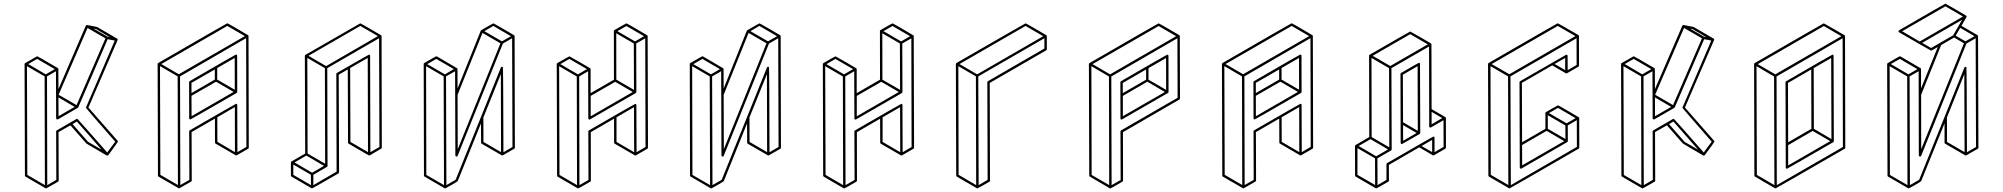

<svg xmlns="http://www.w3.org/2000/svg" viewBox="-20 -962 11026 1057"><path d="M233.9 75.2H231.9Q231.9 74.7 231.4 74.7L230.5 74.2L120.1 10.3Q117.2 8.3 117.2 4.4L115.2 -609.9Q115.7 -613.3 118.7 -614.7Q183.1 -652.3 184.6 -652.3Q186.5 -652.3 242.7 -619.6L298.8 -586.9V-586.4H299.8V-585.4L300.8 -585L301.3 -582L301.8 -471.7L452.6 -820.8H453.1L454.1 -822.3L456.5 -823.7V-824.2H460L514.6 -813.5L624.5 -749.5L625.5 -749V-748.5L627 -747.6L627.4 -746.6L627.9 -744.6V-744.1Q627.9 -742.7 627.4 -741.7L466.8 -370.1L627.9 -186.5Q629.4 -185.1 629.4 -182.6Q629.4 -179.7 576.2 -107.9H575.7Q575.7 -106.9 574.7 -106.9L573.7 -106H572.3V-105.5L567.4 -106Q567.4 -106.4 512 -138.7Q456.5 -170.9 455.6 -171.9L367.7 -272L302.2 -234.9L303.2 32.2Q303.2 36.1 299.8 38.1Q235.8 75.2 233.9 75.2ZM584.5 -757.3 508.8 -801.8 495.6 -804.2 571.3 -760.3ZM401.4 -383.3 560.5 -751 461.9 -808.1 302.7 -440.4ZM302.2 -322.3 391.1 -373.5 301.8 -425.8ZM227.1 57.1 225.6 -541.5 128.4 -597.7 130.4 1ZM231.9 -552.7 281.7 -581.5 184.6 -637.7 135.3 -609.4ZM539.1 -138.2 403.3 -293 379.4 -278.8 464.8 -181.2ZM240.2 57.1 290 28.3 289.1 -238.3Q289.1 -242.2 292.5 -244.1L401.4 -307.1Q403.3 -308.1 405.8 -308.1Q407.7 -307.6 570.3 -122.6L614.3 -182.1Q452.6 -366.7 452.6 -368.7Q452.6 -370.1 611.8 -738.8L572.8 -746.1L410.6 -370.6L409.7 -369.6V-369.1H409.2V-368.7L297.4 -304.2Q293.9 -304.2 292.5 -305.2Q289.1 -307.1 289.1 -310.5L288.1 -569.8L238.8 -541.5Z M1027.8 -304.2Q1026.4 -304.2 1024.9 -305.2Q1021.5 -307.1 1021.5 -311L1021 -509.8Q1021 -513.2 1023.9 -515.1Q1276.4 -661.6 1278.8 -661.6Q1284.7 -661.6 1285.6 -654.8L1286.1 -455.6Q1285.6 -452.1 1282.7 -450.2Q1029.8 -304.2 1027.8 -304.2ZM1034.2 -449.7 1162.6 -523.9V-579.6L1034.2 -505.9ZM1034.7 -322.3 1266.1 -456.1 1169.4 -512.2 1034.2 -434.6ZM1272.5 -467.8 1272 -643.1 1175.8 -587.4V-523.9ZM966.3 75.2 963.9 74.7Q963.9 74.2 963.4 74.2L852.5 10.3Q849.6 8.3 849.6 4.4L847.7 -609.9Q848.1 -613.3 851.1 -615.2Q1229.5 -834 1231.4 -834Q1233.4 -834 1289.6 -801.3L1345.7 -768.1L1346.7 -767.6L1348.1 -764.2L1349.6 -149.4Q1349.6 -145.5 1346.7 -143.6L1282.2 -106.4H1278.8L1167 -171.4Q1163.6 -173.3 1163.6 -177.2L1163.1 -309.1L1034.7 -234.9L1035.6 32.2Q1035.6 35.6 1032.2 37.6Q967.8 75.2 966.3 75.2ZM959.5 56.6 958 -541.5 860.8 -598.1 862.8 0.5ZM964.4 -553.2 1328.1 -763.2 1231.4 -819.3 867.7 -609.4ZM1273.4 -124.5 1272.9 -372.6 1176.3 -316.4 1176.8 -181.2ZM972.7 56.6 1022.5 28.3 1021.5 -238.8Q1021.5 -242.7 1024.9 -244.6Q1277.8 -390.6 1279.8 -390.6Q1286.1 -390.6 1286.1 -383.8L1287.1 -124.5L1336.4 -153.3L1335 -752L971.2 -541.5Z M1698.2 75.2 1695.8 74.7 1585 10.3Q1581.5 8.3 1581.5 4.4V-68.4Q1582 -71.8 1585 -73.2L1660.2 -116.7L1658.2 -654.8H1658.7V-655.3Q1658.7 -658.7 1661.6 -660.2Q1961.9 -833.5 1963.4 -833.5Q1965.3 -833.5 2021.5 -801Q2077.6 -768.6 2077.6 -768.1L2078.6 -767.6V-767.1Q2079.1 -767.1 2079.1 -766.8Q2079.1 -766.6 2079.6 -766.1L2080.1 -763.7L2080.6 -763.2L2082 -149.4Q2082 -145.5 2078.6 -143.6L2016.1 -106.9L2014.2 -106.4H2010.3V-106.9H2009.3L1898.9 -171.4Q1896 -173.3 1896 -176.8L1894.5 -579.6L1844.7 -550.8L1846.7 -13.2Q1846.2 -9.3 1843.3 -7.3Q1700.2 75.2 1698.2 75.2ZM1775.4 -598.1 2060.5 -763.2 1963.4 -819.3 1678.2 -654.8ZM1770 -60.5 1768.6 -586.9 1671.9 -643.1 1673.3 -116.7ZM1691.9 57.1 1691.4 0 1594.7 -56.2V0.5ZM1698.2 -11.2 1763.7 -48.8 1666.5 -105.5 1601.1 -67.9ZM2005.9 -124.5 2004.4 -643.1 1907.7 -587.4 1909.2 -180.7ZM1705.1 57.1 1833 -17.1 1831.5 -554.7Q1831.5 -558.6 1835 -560.5L1953.1 -628.4Q2009.8 -661.1 2011.2 -661.1Q2017.6 -661.1 2017.6 -654.3L2019 -124.5L2068.8 -152.8L2066.9 -751.5L1781.7 -586.9L1783.2 -48.3Q1783.2 -44.9 1780.3 -43.5L1705.1 0Z M2430.7 75.2Q2428.7 75.2 2428.2 74.7H2427.7V74.2H2427.2L2317.4 10.3Q2314 8.3 2314 4.9L2312.5 -609.9Q2312.5 -613.3 2315.4 -614.7Q2379.9 -652.3 2381.8 -652.3L2385.3 -651.4Q2495.1 -587.4 2496.1 -586.4Q2496.6 -586.4 2496.6 -585.9H2497.1V-585.4L2498 -584.5V-584L2498.5 -582L2499 -475.1L2627 -793.5L2628.4 -795.4H2628.9Q2629.4 -795.9 2661.9 -814.7Q2694.3 -833.5 2695.8 -833.5Q2697.8 -833.5 2753.9 -801Q2810.1 -768.6 2810.1 -768.1H2810.5V-767.6H2811V-767.1L2812 -766.1L2812.5 -763.2Q2813 -763.2 2813 -762.7L2814.5 -148.9Q2814.5 -145 2811 -143.1Q2747.6 -106.4 2746.8 -106.2Q2746.1 -106 2745.1 -106Q2743.7 -106 2742.2 -106.9L2631.3 -170.9Q2628.4 -172.9 2628.4 -176.8L2627.9 -282.7L2500 34.7Q2499 37.1 2465.8 56.2Q2432.6 75.2 2430.7 75.2ZM2743.2 -734.4 2793 -762.7 2695.8 -819.3 2646.5 -790.5ZM2500 -140.6 2734.9 -723.6 2636.2 -780.8 2499 -439.9ZM2424.3 57.1 2422.4 -541.5 2325.7 -597.7 2327.1 1ZM2429.2 -552.7 2478.5 -581.5 2381.8 -637.7 2332 -608.9ZM2738.3 -124.5 2737.3 -553.7 2641.1 -315.4 2641.6 -180.7ZM2437.5 57.1 2488.3 27.8 2628.4 -319.3 2737.3 -590.3Q2739.3 -594.2 2744.1 -594.2Q2746.6 -594.2 2748.5 -592.3Q2750.5 -590.3 2751.5 -124L2801.3 -152.8L2799.3 -751.5L2748.5 -722.2L2498.5 -102.1Q2498 -102.1 2498 -101.6H2497.6Q2496.6 -100.6 2495.6 -100.6Q2495.1 -100.1 2493.7 -100.1V-99.6L2492.2 -100.1Q2486.8 -101.1 2486.8 -106.4L2485.4 -569.8L2435.5 -541.5Q2437 -242.2 2437.5 57.1Z M3163.6 75.2H3161.6L3160.6 74.7H3160.2L3050.3 10.7Q3046.9 8.8 3046.9 4.9L3044.9 -609.4Q3045.4 -612.8 3048.3 -614.7Q3112.8 -651.9 3114.7 -651.9Q3116.2 -651.9 3172.4 -619.4Q3228.5 -586.9 3228.5 -586.4L3229.5 -585.9V-585.4L3230.5 -584.5L3231 -582L3231.4 -581.5V-449.2L3359.9 -523.4L3359.4 -791Q3359.4 -794.4 3362.3 -796.4Q3426.8 -833.5 3428.7 -833.5Q3430.7 -833.5 3486.8 -800.8L3543 -767.6L3543.9 -767.1V-766.6L3545.4 -764.6L3547.4 -148.9Q3546.9 -145 3543.9 -143.1L3479.5 -106Q3476.1 -106 3475.3 -106.2Q3474.6 -106.4 3474.6 -106.9L3364.3 -170.9Q3360.8 -172.9 3360.8 -176.8L3360.4 -308.6L3232.4 -234.4L3232.9 32.7Q3232.9 36.1 3229.5 38.1Q3166 75.2 3163.6 75.2ZM3476.1 -733.9 3525.4 -762.7 3428.7 -818.8 3378.9 -790.5ZM3470.2 -467.3 3469.2 -722.7 3372.6 -778.8 3373 -523.4ZM3231.9 -321.8 3463.4 -455.6 3366.7 -511.7 3231.9 -434.1ZM3156.7 57.1 3155.3 -541 3058.1 -597.7 3060.1 1ZM3161.6 -552.7 3211.4 -581.5 3114.3 -637.7 3064.9 -608.9ZM3471.2 -124 3470.2 -372.1 3374 -316.4V-180.7ZM3169.9 57.1 3219.7 28.8 3218.8 -238.3Q3219.2 -242.2 3222.2 -244.1Q3475.1 -390.1 3477.1 -390.1Q3483.4 -390.1 3483.4 -383.3L3484.4 -124L3533.7 -152.8L3532.2 -751L3482.4 -722.7L3483.4 -455.1Q3482.9 -451.7 3480 -449.7Q3227.5 -304.2 3226.8 -304Q3226.1 -303.7 3225.6 -303.7Q3218.8 -303.7 3218.8 -310.5L3217.8 -569.8L3168.5 -541Z M3895.5 75.2Q3893.6 75.2 3893.1 74.7H3892.6V74.2H3892.1L3782.2 10.3Q3778.8 8.3 3778.8 4.9L3777.3 -609.9Q3777.3 -613.3 3780.3 -614.7Q3844.7 -652.3 3846.7 -652.3L3850.1 -651.4Q3960 -587.4 3960.9 -586.4Q3961.4 -586.4 3961.4 -585.9H3961.9V-585.4L3962.9 -584.5V-584L3963.4 -582L3963.9 -475.1L4091.8 -793.5L4093.3 -795.4H4093.8Q4094.2 -795.9 4126.7 -814.7Q4159.2 -833.5 4160.6 -833.5Q4162.6 -833.5 4218.8 -801Q4274.9 -768.6 4274.9 -768.1H4275.4V-767.6H4275.9V-767.1L4276.9 -766.1L4277.3 -763.2Q4277.8 -763.2 4277.8 -762.7L4279.3 -148.9Q4279.3 -145 4275.9 -143.1Q4212.4 -106.4 4211.7 -106.2Q4210.9 -106 4210 -106Q4208.5 -106 4207 -106.9L4096.2 -170.9Q4093.3 -172.9 4093.3 -176.8L4092.8 -282.7L3964.8 34.7Q3963.9 37.1 3930.7 56.2Q3897.5 75.2 3895.5 75.2ZM4208 -734.4 4257.8 -762.7 4160.6 -819.3 4111.3 -790.5ZM3964.8 -140.6 4199.7 -723.6 4101.1 -780.8 3963.9 -439.9ZM3889.2 57.1 3887.2 -541.5 3790.5 -597.7 3792 1ZM3894 -552.7 3943.4 -581.5 3846.7 -637.7 3796.9 -608.9ZM4203.1 -124.5 4202.1 -553.7 4106 -315.4 4106.4 -180.7ZM3902.3 57.1 3953.1 27.8 4093.3 -319.3 4202.1 -590.3Q4204.1 -594.2 4209 -594.2Q4211.4 -594.2 4213.4 -592.3Q4215.3 -590.3 4216.3 -124L4266.1 -152.8L4264.2 -751.5L4213.4 -722.2L3963.4 -102.1Q3962.9 -102.1 3962.9 -101.6H3962.4Q3961.4 -100.6 3960.4 -100.6Q3960 -100.1 3958.5 -100.1V-99.6L3957 -100.1Q3951.7 -101.1 3951.7 -106.4L3950.2 -569.8L3900.4 -541.5Q3901.9 -242.2 3902.3 57.1Z M4628.4 75.2H4626.5L4625.5 74.7H4625L4515.1 10.7Q4511.7 8.8 4511.7 4.9L4509.8 -609.4Q4510.3 -612.8 4513.2 -614.7Q4577.6 -651.9 4579.6 -651.9Q4581.1 -651.9 4637.2 -619.4Q4693.4 -586.9 4693.4 -586.4L4694.3 -585.9V-585.4L4695.3 -584.5L4695.8 -582L4696.3 -581.5V-449.2L4824.7 -523.4L4824.2 -791Q4824.2 -794.4 4827.1 -796.4Q4891.6 -833.5 4893.6 -833.5Q4895.5 -833.5 4951.7 -800.8L5007.8 -767.6L5008.8 -767.1V-766.6L5010.3 -764.6L5012.2 -148.9Q5011.7 -145 5008.8 -143.1L4944.3 -106Q4940.9 -106 4940.2 -106.2Q4939.5 -106.4 4939.5 -106.9L4829.1 -170.9Q4825.7 -172.9 4825.7 -176.8L4825.2 -308.6L4697.3 -234.4L4697.8 32.7Q4697.8 36.1 4694.3 38.1Q4630.9 75.2 4628.4 75.2ZM4940.9 -733.9 4990.2 -762.7 4893.6 -818.8 4843.8 -790.5ZM4935.1 -467.3 4934.1 -722.7 4837.4 -778.8 4837.9 -523.4ZM4696.8 -321.8 4928.2 -455.6 4831.5 -511.7 4696.8 -434.1ZM4621.6 57.1 4620.1 -541 4522.9 -597.7 4524.9 1ZM4626.5 -552.7 4676.3 -581.5 4579.1 -637.7 4529.8 -608.9ZM4936 -124 4935.1 -372.1 4838.9 -316.4V-180.7ZM4634.8 57.1 4684.6 28.8 4683.6 -238.3Q4684.1 -242.2 4687 -244.1Q4939.9 -390.1 4941.9 -390.1Q4948.2 -390.1 4948.2 -383.3L4949.2 -124L4998.5 -152.8L4997.1 -751L4947.3 -722.7L4948.2 -455.1Q4947.8 -451.7 4944.8 -449.7Q4692.4 -304.2 4691.7 -304Q4690.9 -303.7 4690.4 -303.7Q4683.6 -303.7 4683.6 -310.5L4682.6 -569.8L4633.3 -541Z M5360.8 75.2Q5359.9 75.2 5359.4 74.7H5358.4L5247.6 10.3Q5244.1 8.3 5244.1 4.4L5242.2 -609.4H5242.7V-609.9Q5242.7 -613.3 5245.6 -615.2Q5624 -833.5 5626 -833.5Q5627.9 -833.5 5684.6 -800.8L5740.2 -768.1H5740.7L5741.2 -767.1L5742.2 -766.1Q5742.2 -765.1 5742.7 -764.6L5743.2 -690.9Q5742.7 -687 5739.7 -685.1L5428.7 -505.4L5430.2 32.2Q5430.2 36.1 5427.2 38.1Q5362.8 75.2 5360.8 75.2ZM5354 57.1 5352.5 -541.5 5255.9 -597.7 5257.3 0.5ZM5359.4 -552.7 5723.1 -762.7 5626 -819.3 5262.2 -609.4ZM5367.7 57.1 5417 28.3 5415.5 -509.3Q5415.5 -513.2 5418.9 -515.1L5729.5 -694.8V-751.5L5365.7 -541.5Z M6093.3 75.2H6091.3L6090.3 74.7H6089.8L5980 10.3Q5976.6 8.3 5976.6 4.9L5974.6 -609.9Q5975.1 -612.8 5978 -614.7Q6356.4 -833.5 6358.4 -833.5Q6360.4 -833.5 6417 -800.8L6472.7 -768.1L6473.6 -767.1Q6473.6 -766.6 6474.1 -766.6L6475.1 -764.2L6476.1 -419.9Q6476.1 -416 6472.7 -414.1L6162.1 -234.4L6162.6 32.2Q6162.6 36.1 6159.2 38.1Q6095.7 75.2 6093.3 75.2ZM6086.4 57.1 6085 -541 5988.3 -597.7 5989.7 1ZM6091.3 -552.7 6455.1 -762.7 6358.4 -818.8 5994.6 -608.9ZM6099.6 57.1 6149.4 28.8 6148.4 -238.3Q6148.9 -242.2 6151.9 -244.1L6462.9 -423.8L6461.9 -751.5L6098.1 -541ZM6155.3 -303.7Q6148.4 -303.7 6148.4 -310.5L6147.9 -509.3Q6147.9 -512.7 6151.4 -515.1Q6403.8 -661.1 6405.8 -661.1Q6412.6 -661.1 6412.6 -654.3L6413.1 -455.1Q6412.6 -451.7 6409.7 -450.2Q6156.7 -303.7 6155.3 -303.7ZM6161.1 -449.2 6289.6 -523.4V-579.6L6161.1 -505.4ZM6161.6 -322.3 6393.1 -455.6 6296.4 -512.2 6161.6 -434.1ZM6399.9 -467.3 6399.4 -642.6 6302.7 -586.9V-523.4Z M6887.2 -304.2Q6885.7 -304.2 6884.3 -305.2Q6880.9 -307.1 6880.9 -311L6880.4 -509.8Q6880.4 -513.2 6883.3 -515.1Q7135.7 -661.6 7138.2 -661.6Q7144 -661.6 7145 -654.8L7145.5 -455.6Q7145 -452.1 7142.1 -450.2Q6889.2 -304.2 6887.2 -304.2ZM6893.6 -449.7 7022 -523.9V-579.6L6893.6 -505.9ZM6894 -322.3 7125.5 -456.1 7028.8 -512.2 6893.6 -434.6ZM7131.8 -467.8 7131.3 -643.1 7035.2 -587.4V-523.9ZM6825.7 75.2 6823.2 74.7Q6823.2 74.2 6822.8 74.2L6711.9 10.3Q6709 8.3 6709 4.4L6707 -609.9Q6707.5 -613.3 6710.4 -615.2Q7088.9 -834 7090.8 -834Q7092.8 -834 7148.9 -801.3L7205.1 -768.1L7206.1 -767.6L7207.5 -764.2L7209 -149.4Q7209 -145.5 7206.1 -143.6L7141.6 -106.4H7138.2L7026.4 -171.4Q7022.9 -173.3 7022.9 -177.2L7022.5 -309.1L6894 -234.9L6895 32.2Q6895 35.6 6891.6 37.6Q6827.1 75.2 6825.7 75.2ZM6818.8 56.6 6817.4 -541.5 6720.2 -598.1 6722.2 0.5ZM6823.7 -553.2 7187.5 -763.2 7090.8 -819.3 6727.1 -609.4ZM7132.8 -124.5 7132.3 -372.6 7035.6 -316.4 7036.1 -181.2ZM6832 56.6 6881.8 28.3 6880.9 -238.8Q6880.9 -242.7 6884.3 -244.6Q7137.2 -390.6 7139.2 -390.6Q7145.5 -390.6 7145.5 -383.8L7146.5 -124.5L7195.8 -153.3L7194.3 -752L6830.6 -541.5Z M7697.8 -168.9Q7691.9 -168.9 7690.9 -175.8Q7690.9 -365.2 7689.9 -554.7Q7689.9 -558.6 7693.4 -560.5Q7789.1 -616.2 7791 -616.2Q7797.4 -616.2 7797.4 -609.4L7798.8 -229.5Q7798.3 -226.1 7795.4 -224.6Q7699.7 -168.9 7697.8 -168.9ZM7704.6 -187 7778.8 -230 7704.1 -273.4ZM7785.2 -241.7 7784.2 -597.7 7703.1 -550.8 7704.1 -289.1ZM7556.6 75.2Q7556.2 75.2 7555.2 75Q7554.2 74.7 7554.2 74.2H7553.2L7443.4 10.3Q7439.9 8.3 7439.9 4.4L7439.5 -158.7Q7439.9 -161.1 7440.9 -162.4Q7441.9 -163.6 7518.1 -207.5L7517.1 -655.3Q7517.1 -658.7 7520 -660.6Q7741.7 -788.6 7743.7 -788.6Q7745.1 -788.6 7801.3 -755.9Q7857.4 -723.1 7857.9 -723.1V-722.7H7858.4L7858.9 -721.7Q7858.9 -721.2 7859.4 -721.2L7859.9 -718.8L7860.4 -718.3L7861.3 -361.3L7937.5 -316.9H7938L7938.5 -315.9L7939.5 -314.9V-314.5L7939.9 -312.5L7940.4 -149.4Q7940.4 -145.5 7937 -143.6L7872.6 -106.4H7869.1V-106.9H7868.2L7793 -150.9L7626 -54.2L7626.5 32.2Q7626 35.6 7623 38.1Q7558.6 75.2 7556.6 75.2ZM7861.3 -277.8 7919.9 -312 7861.3 -346.2ZM7633.8 -598.6 7840.3 -717.8 7743.7 -773.9 7536.6 -654.8ZM7628.4 -150.9 7627 -586.9 7530.3 -643.1 7531.2 -207.5ZM7550.3 56.6 7549.8 -90.3 7453.1 -146.5V0.5ZM7556.2 -101.6 7621.6 -139.6 7524.9 -195.8 7459.5 -158.2ZM7864.3 -124.5V-191.9L7806.2 -158.2ZM7563.5 57.1 7612.8 28.3V-58.1Q7612.8 -62 7616.2 -64L7828.6 -186.5Q7869.1 -210 7870.6 -210Q7877.4 -210 7877.4 -203.1V-124.5L7927.2 -153.3L7926.8 -300.3L7856.4 -259.8H7855Q7848.1 -259.8 7848.1 -266.6Q7848.1 -486.3 7847.2 -706.1L7640.1 -586.9L7641.6 -138.7Q7641.1 -135.7 7638.2 -133.8L7563 -90.3Z M8290.5 75.2Q8289.6 75.2 8289.1 74.7H8288.1V74.2H8287.1L8177.2 10.3Q8173.8 8.3 8173.8 4.4L8171.9 -609.4L8172.4 -609.9Q8172.4 -613.3 8175.3 -615.2Q8553.7 -834 8555.7 -834Q8557.6 -834 8669.4 -769L8669.9 -768.1H8670.4V-767.6H8670.9V-767.1H8671.4L8672.4 -764.6L8672.9 -600.6Q8672.9 -596.7 8669.4 -594.7Q8606 -558.1 8605.2 -557.9Q8604.5 -557.6 8602.1 -557.6V-558.1H8601.1L8525.4 -602.1L8358.4 -505.9L8359.4 -178.7L8487.8 -252.9V-339.8Q8487.8 -342.3 8489.7 -344.2Q8490.2 -344.7 8522.9 -363.5Q8555.7 -382.3 8557.1 -382.3Q8559.1 -382.3 8615 -349.6Q8670.9 -316.9 8671.4 -316.4H8671.9L8672.4 -315.4H8672.9L8673.3 -313.5L8673.8 -312.5L8674.3 -149.4Q8674.3 -145.5 8670.9 -143.6Q8292.5 75.2 8290.5 75.2ZM8604.5 -283.2 8653.8 -311.5 8557.1 -368.2 8507.3 -339.4ZM8598.1 -196.8 8597.7 -271.5 8501 -327.6V-252.9ZM8359.9 -51.8 8591.3 -185.1 8494.6 -241.7 8359.4 -163.6ZM8596.7 -575.7V-643.1L8538.6 -609.9ZM8283.7 56.6 8282.2 -541.5 8185.5 -597.7 8187 0.5ZM8289.1 -553.2 8652.8 -763.2 8555.7 -819.3 8191.9 -609.4ZM8297.4 57.1 8661.1 -153.3 8660.6 -300.3 8610.8 -271.5 8611.3 -184.6Q8610.8 -181.2 8607.9 -179.7Q8355.5 -33.7 8354.7 -33.4Q8354 -33.2 8353 -33.2Q8351.6 -33.2 8350.1 -34.2Q8346.7 -36.1 8346.7 -40L8345.2 -509.3Q8345.2 -513.2 8348.6 -515.1Q8601.6 -661.1 8603 -661.1Q8605 -661.1 8606.4 -660.2Q8609.9 -658.2 8609.9 -654.8L8610.4 -575.7L8659.7 -604.5L8659.2 -751.5L8295.4 -541.5Q8295.9 -242.2 8297.4 57.1Z M9022.9 75.2H9021Q9021 74.7 9020.5 74.7L9019.5 74.2L8909.2 10.3Q8906.2 8.3 8906.2 4.4L8904.3 -609.9Q8904.8 -613.3 8907.7 -614.7Q8972.2 -652.3 8973.6 -652.3Q8975.6 -652.3 9031.7 -619.6L9087.9 -586.9V-586.4H9088.9V-585.4L9089.8 -585L9090.3 -582L9090.8 -471.7L9241.7 -820.8H9242.2L9243.2 -822.3L9245.6 -823.7V-824.2H9249L9303.7 -813.5L9413.6 -749.5L9414.6 -749V-748.5L9416 -747.6L9416.5 -746.6L9417 -744.6V-744.1Q9417 -742.7 9416.5 -741.7L9255.9 -370.1L9417 -186.5Q9418.5 -185.1 9418.5 -182.6Q9418.5 -179.7 9365.2 -107.9H9364.7Q9364.7 -106.9 9363.8 -106.9L9362.8 -106H9361.3V-105.5L9356.4 -106Q9356.4 -106.4 9301 -138.7Q9245.6 -170.9 9244.6 -171.9L9156.7 -272L9091.3 -234.9L9092.3 32.2Q9092.3 36.1 9088.9 38.1Q9024.9 75.2 9022.9 75.2ZM9373.5 -757.3 9297.9 -801.8 9284.7 -804.2 9360.4 -760.3ZM9190.4 -383.3 9349.6 -751 9251 -808.1 9091.8 -440.4ZM9091.3 -322.3 9180.2 -373.5 9090.8 -425.8ZM9016.1 57.1 9014.6 -541.5 8917.5 -597.7 8919.4 1ZM9021 -552.7 9070.8 -581.5 8973.6 -637.7 8924.3 -609.4ZM9328.1 -138.2 9192.4 -293 9168.5 -278.8 9253.9 -181.2ZM9029.3 57.1 9079.1 28.3 9078.1 -238.3Q9078.1 -242.2 9081.5 -244.1L9190.4 -307.1Q9192.4 -308.1 9194.8 -308.1Q9196.8 -307.6 9359.4 -122.6L9403.3 -182.1Q9241.7 -366.7 9241.7 -368.7Q9241.7 -370.1 9400.9 -738.8L9361.8 -746.1L9199.7 -370.6L9198.7 -369.6V-369.1H9198.2V-368.7L9086.4 -304.2Q9083 -304.2 9081.5 -305.2Q9078.1 -307.1 9078.1 -310.5L9077.1 -569.8L9027.8 -541.5Z M9754.9 75.2Q9752.9 75.2 9752.9 74.7H9752L9641.6 10.3Q9638.7 8.3 9638.2 4.9L9636.7 -609.4Q9637.2 -612.8 9640.1 -614.7Q10018.6 -833.5 10020.5 -833.5Q10022 -833.5 10078.1 -800.8L10134.3 -768.1H10134.8V-767.6H10135.3V-767.1H10135.7L10136.2 -766.1V-765.6Q10136.7 -763.7 10137 -763.7Q10137.2 -763.7 10137.2 -763.2L10138.7 -148.9Q10138.7 -145 10135.3 -143.1Q9757.3 75.2 9754.9 75.2ZM9748.5 57.1 9746.6 -541 9649.9 -597.7 9651.9 1ZM9753.4 -552.7 10117.2 -762.7 10020.5 -818.8 9656.7 -608.9ZM9761.7 57.1 10125.5 -152.8 10124 -751.5 9760.3 -541ZM9817.9 -33.2Q9811 -33.2 9811 -39.6L9809.6 -509.3Q9810.1 -512.7 9813 -514.6Q10065.4 -661.1 10067.9 -661.1Q10074.2 -661.1 10074.2 -654.3L10075.7 -184.1Q10075.2 -181.2 10072.3 -179.2Q9819.8 -33.2 9817.9 -33.2ZM9824.2 -178.7 9952.1 -252.9 9951.2 -579.6 9823.2 -505.4ZM9824.2 -51.3 10055.7 -185.1 9959 -241.2 9824.2 -163.1ZM10062.5 -196.3 10061 -642.6 9964.8 -586.9 9965.8 -252.9Z M10487.8 75.2Q10485.8 75.2 10485.4 74.7L10484.4 74.2L10374.5 10.3Q10371.1 8.3 10371.1 4.9L10369.1 -609.4L10369.6 -609.9Q10369.6 -613.3 10372.6 -614.7Q10437 -652.3 10439 -652.3L10442.4 -651.4Q10552.2 -587.4 10553.2 -586.4Q10553.7 -586.4 10553.7 -585.9L10554.7 -585L10555.2 -583L10555.7 -582V-475.1L10647.9 -703.1Q10613.3 -683.1 10611.3 -683.1Q10609.9 -683.1 10545.4 -720.2L10435.1 -784.2Q10431.6 -786.1 10431.6 -790Q10432.1 -793.5 10435.1 -795.4Q10688 -941.9 10689.9 -941.9Q10691.4 -941.9 10747.6 -909.2Q10803.7 -876.5 10804.7 -875.5L10806.2 -873.5V-872.1L10806.6 -871.1V-870.1Q10806.2 -869.6 10806.2 -869.1Q10806.2 -868.7 10805.7 -867.7L10778.3 -819.8L10867.2 -768.1Q10867.7 -768.1 10867.7 -767.6Q10868.2 -767.6 10868.2 -767.1L10869.1 -766.1L10869.6 -762.7L10871.6 -148.9Q10871.6 -145.5 10868.2 -143.1Q10804.2 -106.4 10803.5 -106.2Q10802.7 -106 10802.2 -106L10800.3 -106.4L10798.8 -106.9L10688.5 -170.9Q10685.5 -172.9 10685.1 -176.8V-282.7L10556.6 34.7Q10556.2 37.1 10522.9 56.2Q10489.7 75.2 10487.8 75.2ZM10800.3 -734.4 10850.1 -762.7 10771.5 -808.6 10746.6 -765.6ZM10548.3 -733.4 10786.6 -871.1 10689.9 -927.2 10451.7 -790ZM10611.3 -697.8 10732.4 -767.6 10781.7 -853 10562 -726.1ZM10556.6 -140.6 10792 -723.6 10737.8 -755.4 10666.5 -713.9 10556.2 -439.9ZM10481 57.1 10479.5 -541.5 10382.8 -597.7 10384.3 1ZM10486.3 -552.7 10535.6 -581.5 10439 -637.7 10389.2 -609.4ZM10795.4 -124.5 10793.9 -553.7 10698.2 -315.4 10698.7 -180.7ZM10494.6 57.1 10545.4 27.8 10685.5 -319.3 10794.4 -590.3Q10796.4 -594.2 10800.3 -594.2Q10803.7 -594.2 10805.4 -592.3Q10807.1 -590.3 10808.6 -124L10858.4 -152.8L10856.4 -751.5L10805.7 -722.2Q10556.2 -103 10555.7 -102.5Q10555.2 -102.1 10554.7 -101.6L10552.7 -100.6Q10552.2 -100.1 10550.8 -100.1H10548.8Q10543.5 -101.6 10543.5 -106.4Q10542.5 -337.9 10542.5 -569.8L10492.7 -541.5Q10493.2 -242.2 10494.6 57.1Z"/></svg>

Font: 3D Isometric
Style: Regular
Weight: 400
Designer: GGBotNet
Version: 1.10